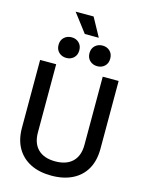

<svg xmlns="http://www.w3.org/2000/svg" viewBox="-153 -1156 952 1259"><g transform="rotate(15 322.5 -526.0)"><path d="M56 -240V-700H165V-237Q165 -163 206 -123Q247 -83 323 -83Q399 -83 440 -123Q481 -163 481 -237V-700H589V-240Q589 -159 557 -102.5Q525 -46 465 -16Q405 14 323 14Q240 14 180.5 -16Q121 -46 88.5 -102.5Q56 -159 56 -240ZM357 -827Q357 -859 377.5 -878Q398 -897 428 -897Q458 -897 478 -878Q498 -859 498 -827Q498 -795 478 -776Q458 -757 428 -757Q398 -757 377.5 -776Q357 -795 357 -827ZM147 -827Q147 -859 167.5 -878Q188 -897 218 -897Q248 -897 268 -878Q288 -859 288 -827Q288 -795 268 -776Q248 -757 218 -757Q188 -757 167.5 -776Q147 -795 147 -827ZM295 -940 199 -1066H321L390 -940Z"/></g></svg>

Font: Space Grotesk Frontify Medium
Style: Regular
Weight: 500
Designer: Florian Karsten
Version: Version 2.000